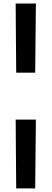

<svg xmlns="http://www.w3.org/2000/svg" viewBox="-20 -780 288 1071"><path d="M180.2 -760.3 176.3 -374.5H70.3L67.4 -760.3ZM180.2 -112.8 176.3 271H70.3L67.4 -112.8Z"/></svg>

Font: DimaBanoo
Style: Bold
Weight: 800
Designer: R.Balvardi
Foundry: R.Balvardi
Version: Version 1.0.0-alpha3